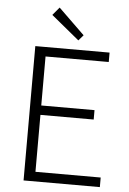

<svg xmlns="http://www.w3.org/2000/svg" viewBox="-62 -993 697 1038"><g transform="rotate(5 286.5 -474.0)"><path d="M335 -780 361 -810 219 -948 183 -905ZM106 0H520V-52H166V-361H455V-412H166V-678H509V-729H106Z"/></g></svg>

Font: Spoqa Han Sans Neo Light
Style: Regular
Weight: 300
Designer: [Spoqa Han Sans Neo] Dong-huui Kim ___ Younghwa Kang ___ Yujin Lee ___ [Noto Sans] Ryoko NISHIZUKA ____ (kana & ideograp
Foundry: Spoqa (http://www.spoqa-han-sans.com)
Version: Version 1.100;hotconv 1.0.109;makeotfexe 2.5.65596